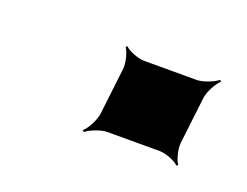

<svg xmlns="http://www.w3.org/2000/svg" viewBox="-40 -464 336 261"><g transform="rotate(20 128.0 -334.0)"><path d="M223 -300 231 -368C232 -377 240 -392 246 -397L244 -399C238 -394 223 -388 214 -388H138C129 -388 114 -394 110 -399L108 -397C112 -392 116 -377 115 -368L107 -300C106 -291 98 -276 92 -271L94 -269C100 -274 115 -280 124 -280H200C209 -280 224 -274 228 -269L230 -271C226 -276 222 -291 223 -300Z"/></g></svg>

Font: Gamestation Storm Oblique 
Style: Italic
Weight: 400
Designer: Jonas Hecksher
Foundry: Jonas Hecksher, Playtypeª, e-types AS
Version: Version 1.003